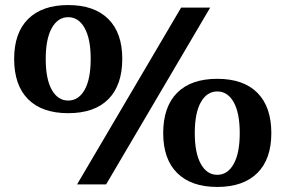

<svg xmlns="http://www.w3.org/2000/svg" viewBox="-20 -730 1130 760"><path d="M36 -497Q36 -600 91.5 -655Q147 -710 250 -710Q353 -710 408.5 -655Q464 -600 464 -497Q464 -393 409 -337.5Q354 -282 250 -282Q146 -282 91 -337.5Q36 -393 36 -497ZM285 0 697 -700H812L400 0ZM339 -497Q339 -576 315 -619Q291 -662 250 -662Q209 -662 185 -619Q161 -576 161 -497Q161 -417 185 -374.5Q209 -332 250 -332Q291 -332 315 -374.5Q339 -417 339 -497ZM626 -203Q626 -307 681 -362.5Q736 -418 840 -418Q944 -418 999 -362.5Q1054 -307 1054 -203Q1054 -100 998.5 -45Q943 10 840 10Q737 10 681.5 -45Q626 -100 626 -203ZM929 -203Q929 -283 905 -325.5Q881 -368 840 -368Q799 -368 775 -325.5Q751 -283 751 -203Q751 -124 775 -81Q799 -38 840 -38Q881 -38 905 -81Q929 -124 929 -203Z"/></svg>

Font: Fahkwang SemiBold
Style: Regular
Weight: 600
Designer: Suppakit Chalermlarp | Katatrad Co.,Ltd.
Foundry: Cadson Demak Co.,Ltd.
Version: Version 1.000; ttfautohint (v1.6)